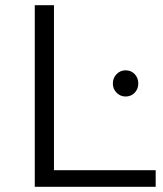

<svg xmlns="http://www.w3.org/2000/svg" viewBox="-20 -720 629 740"><path d="M114 0V-700H188V-64H580V0ZM464 -348Q444 -348 429.5 -362.5Q415 -377 415 -398Q415 -420 429.5 -434.5Q444 -449 464 -449Q485 -449 499 -434.5Q513 -420 513 -398Q513 -377 499 -362.5Q485 -348 464 -348Z"/></svg>

Font: Montserrat Thin
Style: Regular
Weight: 400
Version: Version 9.000